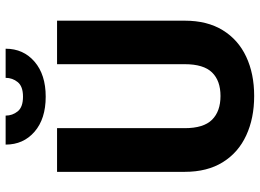

<svg xmlns="http://www.w3.org/2000/svg" viewBox="-144 -796 949 702"><g transform="rotate(-90 331.0 -444.5)"><path d="M447.8 -710.9H606.9V-244.1Q606.9 -161.6 572 -105Q537.1 -48.3 475.1 -19.3Q413.1 9.8 331.5 9.8Q250 9.8 187.3 -19.3Q124.5 -48.3 89.4 -105Q54.2 -161.6 54.2 -244.1V-710.9H213.9V-244.1Q213.9 -175.3 244.6 -144.3Q275.4 -113.3 331.5 -113.3Q387.7 -113.3 417.7 -144.3Q447.8 -175.3 447.8 -244.1ZM397.9 -898.9H504.4Q504.4 -834 457 -793.2Q409.7 -752.4 329.1 -752.4Q248 -752.4 200.9 -793.2Q153.8 -834 153.8 -898.9H259.8Q259.8 -874 275.4 -854.7Q291 -835.4 329.1 -835.4Q366.7 -835.4 382.3 -854.7Q397.9 -874 397.9 -898.9Z"/></g></svg>

Font: Vazirmatn UI FD ExtraBold
Style: Regular
Weight: 800
Designer: Saber Rastikerdar
Foundry: Saber Rastikerdar
Version: Version 33.003